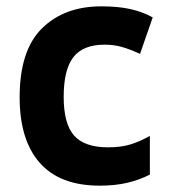

<svg xmlns="http://www.w3.org/2000/svg" viewBox="-20 -577 540 606"><path d="M295 9Q169 9 105.5 -63Q42 -135 42 -270Q42 -418 112.5 -487.5Q183 -557 300 -557Q354 -557 393 -548Q432 -539 462 -522L422 -407Q389 -422 364 -429Q339 -436 310 -436Q242 -436 211.5 -396.5Q181 -357 181 -271Q181 -186 214 -149Q247 -112 321 -112Q360 -112 389.5 -120.5Q419 -129 453 -148V-26Q420 -9 381.5 0Q343 9 295 9Z"/></svg>

Font: Noto Sans Mono ExtraCondensed
Style: Bold
Weight: 700
Width: 2
Designer: Monotype Design Team
Foundry: Monotype Imaging Inc.
Version: Version 2.014